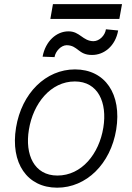

<svg xmlns="http://www.w3.org/2000/svg" viewBox="-20 -884 631 916"><path d="M562.1 -864.3H232.6L220.2 -793.7H549.4ZM485.4 -744.3C481.2 -714.8 454.5 -687.9 426.1 -687.5C374.6 -687.9 361.2 -734.7 306.8 -734.4C249.6 -734.7 196.7 -687.5 183.2 -613.6L240.1 -611.5C244.7 -639.6 271.3 -668 297.9 -668.3C352.3 -668 353 -621.4 419 -621.8C476.2 -621.4 530.5 -664.1 543.7 -738.6ZM252.8 11.4C392 11.4 507.5 -101.9 534.4 -265.6C561.8 -435 481.5 -552.9 337.7 -552.9C198.9 -552.9 83.5 -440 56.5 -275.2C28.8 -106.2 109.4 11.4 252.8 11.4ZM253.9 -46.5C143.1 -46.5 98 -146 117.9 -265.6C138.1 -390.3 221.6 -495.4 337 -495.4C447.8 -495.4 492.5 -394.9 473 -275.2C452.8 -149.9 369.7 -46.5 253.9 -46.5Z"/></svg>

Font: TID UI Light
Style: Italic
Weight: 300
Italic angle: -9.39999°
Designer: The TID Project Authors
Foundry: Bakken & Bæck
Version: Version 1.001;hotconv 1.0.109;makeotfexe 2.5.65596